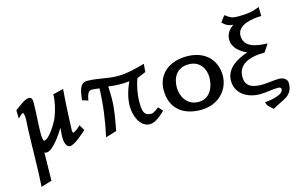

<svg xmlns="http://www.w3.org/2000/svg" viewBox="-113 -1003 2517 1592"><g transform="rotate(-15 1146.0 -207.5)"><path d="M30 -383 32 -312C41 -319 65 -347 76 -347C77 -347 77 -346 78 -346C85 -342 88 -319 88 -293C88 -264 85 -231 84 -219C77 -48 79 114 68 284L160 256L164 15C169 18 176 20 182 20C238 20 318 -104 346 -149C343 -122 340 -100 340 -69C340 -32 349 19 384 19C423 19 503 -53 532 -80L504 -127C496 -120 455 -82 438 -82C434 -82 431 -94 431 -101C431 -127 440 -339 450 -454L360 -432C360 -370 343 -301 320 -243C305 -204 232 -80 188 -80C177 -80 175 -128 175 -141C175 -231 185 -318 185 -408C185 -430 183 -455 154 -455C119 -455 59 -404 30 -383Z M577 -323 628 -307C639 -373 654 -387 681 -387C697 -387 717 -383 743 -380C739 -241 721 -112 691 26L785 -3C802 -93 820 -185 820 -276C820 -310 819 -343 817 -377C850 -372 883 -369 917 -369C944 -369 970 -370 997 -374C968 -310 947 -242 947 -171C947 -97 983 15 1073 15C1120 15 1173 -35 1205 -65L1171 -103C1155 -91 1126 -66 1105 -66C1035 -66 1033 -116 1033 -197C1033 -249 1049 -333 1069 -381L1145 -413C1145 -413 1148 -459 1151 -482C1075 -461 997 -440 917 -440C830 -440 746 -467 659 -467C586 -467 587 -375 577 -323Z M1253 -227C1253 -88 1338 10 1511 10C1663 10 1758 -98 1758 -219C1758 -348 1672 -450 1509 -450C1350 -450 1253 -358 1253 -227ZM1364 -221C1364 -298 1399 -382 1507 -382C1605 -382 1647 -306 1647 -233C1647 -161 1614 -59 1509 -59C1407 -59 1364 -148 1364 -221Z M1812 -159C1812 -45 1914 11 2016 11C2069 11 2121 -2 2174 -2C2186 -2 2200 1 2200 17C2200 67 2075 85 2040 85C2043 117 2070 136 2096 158C2177 105 2271 101 2271 -16C2271 -55 2234 -72 2200 -72C2151 -72 2103 -61 2054 -61C1978 -61 1912 -78 1912 -165C1912 -265 1997 -313 2142 -313L2186 -380C2104 -382 1985 -394 1985 -499C1985 -595 2122 -612 2194 -613L2192 -691C2131 -665 2085 -659 2014 -659C1966 -659 1947 -662 1900 -699L1860 -647C1892 -612 1922 -604 1952 -603C1913 -578 1886 -541 1886 -493C1886 -423 1944 -376 2004 -352C1915 -322 1812 -266 1812 -159Z"/></g></svg>

Font: KpMath
Style: SansBold
Weight: 700
Version: Version 0.66